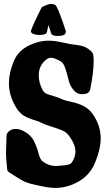

<svg xmlns="http://www.w3.org/2000/svg" viewBox="-20 -932 530 956"><path d="M220.7 -806.6Q214.8 -781.2 213.9 -773.4Q210.9 -757.8 176.8 -757.8Q160.2 -757.8 147 -762.7Q133.8 -767.6 133.8 -777.3Q133.8 -778.3 134.8 -781.2Q149.4 -820.3 186.5 -893.6Q188.5 -896.5 192.4 -898.4Q219.7 -912.1 233.4 -912.1Q254.9 -912.1 259.8 -902.3Q273.4 -877.9 292 -824.2Q301.8 -796.9 307.6 -777.3Q307.6 -775.4 307.6 -773.4Q307.6 -752.9 267.6 -752.9Q240.2 -752.9 235.4 -764.6Q233.4 -767.6 231.4 -775.4Q229.5 -783.2 226.6 -792Q223.6 -800.8 220.7 -806.6ZM12.7 -257.8Q13.7 -269.5 26.4 -279.8Q39.1 -290 58.6 -290Q79.1 -290 99.6 -278.3Q134.8 -259.8 149.9 -228Q165 -196.3 172.4 -166.5Q179.7 -136.7 194.3 -127Q223.6 -105.5 257.8 -105.5Q265.6 -105.5 285.2 -107.4Q313.5 -109.4 324.2 -113.3Q335 -117.2 340.8 -127.9Q355.5 -152.3 355.5 -177.7Q355.5 -211.9 325.2 -253.9Q311.5 -273.4 291 -282.2Q270.5 -291 236.8 -301.3Q203.1 -311.5 175.8 -325.2Q168 -329.1 143.6 -336.4Q119.1 -343.8 99.6 -355.5Q80.1 -367.2 65.4 -388.7Q24.4 -451.2 24.4 -517.6Q24.4 -567.4 46.9 -623Q71.3 -687.5 145.5 -714.8Q182.6 -729.5 220.7 -729.5Q238.3 -729.5 255.9 -727.1Q273.4 -724.6 298.3 -719.2Q323.2 -713.9 334 -711.9Q339.8 -710.9 358.9 -708.5Q377.9 -706.1 389.2 -703.1Q400.4 -700.2 416 -690.9Q431.6 -681.6 441.4 -667Q446.3 -660.2 446.3 -627.9Q446.3 -571.3 428.7 -484.4Q422.9 -469.7 410.2 -465.8Q398.4 -462.9 389.6 -462.9Q362.3 -462.9 344.7 -485.4Q327.1 -507.8 320.8 -536.1Q314.5 -564.5 305.2 -591.8Q295.9 -619.1 283.2 -626Q251 -644.5 233.4 -644.5Q222.7 -644.5 211.9 -636.7Q172.9 -607.4 172.9 -556.6Q172.9 -520.5 192.4 -483.4Q199.2 -470.7 211.4 -465.3Q223.6 -460 247.1 -453.6Q270.5 -447.3 290 -437.5Q302.7 -431.6 335 -424.8Q367.2 -418 394.5 -404.8Q421.9 -391.6 441.4 -364.3Q481.4 -307.6 481.4 -243.2Q481.4 -190.4 454.1 -124Q423.8 -46.9 341.8 -13.7Q298.8 3.9 255.9 3.9Q219.7 3.9 151.4 -12.7Q139.6 -15.6 131.3 -17.6Q123 -19.5 114.3 -22.9Q105.5 -26.4 101.1 -28.3Q96.7 -30.3 86.4 -36.1Q76.2 -42 71.3 -44.9Q66.4 -47.9 50.8 -57.6Q35.2 -67.4 26.4 -73.2Q16.6 -79.1 15.6 -89.8Q9.8 -144.5 9.8 -170.9Q9.8 -185.5 11.2 -212.4Q12.7 -239.3 12.7 -257.8Z"/></svg>

Font: Essays1743
Style: Bold
Weight: 700
Designer: Based on the typeface in a 1743 English translation of the essays of Montaigne.  PostScript/TrueType font designed by Jo
Version: Version 002.100